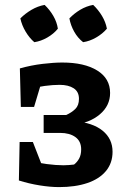

<svg xmlns="http://www.w3.org/2000/svg" viewBox="-20 -754 513 783"><path d="M221 9Q185 9 141.5 2Q98 -5 57 -18L86 -101Q133 -90 170.5 -85Q208 -80 239 -80Q252 -80 262 -81Q272 -82 282 -83Q295 -93 303 -108Q311 -123 311 -145Q311 -178 287.5 -195Q264 -212 225 -212H158V-285H250Q272 -295 287 -309.5Q302 -324 302 -351Q302 -380 280.5 -394Q259 -408 223 -408Q195 -408 162 -403.5Q129 -399 89 -389L61 -475Q107 -488 153.5 -493.5Q200 -499 234 -499Q324 -499 376.5 -466.5Q429 -434 429 -375Q429 -323 387 -287.5Q345 -252 278 -245L283 -260Q358 -254 398.5 -221Q439 -188 439 -135Q439 -89 412 -56.5Q385 -24 336 -7.5Q287 9 221 9ZM176 -16 57 -18 60 -175H114ZM65 -318 61 -475H166L119 -318ZM162 -734Q183 -714 197.5 -689Q212 -664 216 -637Q199 -616 173 -601Q147 -586 120 -582Q100 -599 84.5 -625Q69 -651 63 -679Q83 -699 108.5 -714Q134 -729 162 -734ZM360 -734Q381 -714 396 -689Q411 -664 416 -637Q398 -616 372 -601Q346 -586 319 -582Q297 -599 282.5 -625Q268 -651 263 -679Q282 -699 307 -714Q332 -729 360 -734Z"/></svg>

Font: Piazzolla 24pt
Style: Bold
Weight: 700
Designer: Juan Pablo del Peral
Foundry: Huerta Tipografica
Version: Version 2.005